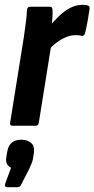

<svg xmlns="http://www.w3.org/2000/svg" viewBox="-27 -522 392 797"><path d="M26 0Q13 0 15 -12L72 -368Q77 -402 80.5 -430Q84 -458 85 -481Q87 -494 98 -494H180Q191 -494 191 -481Q192 -464 190 -440.5Q188 -417 185 -398L190 -362L134 -12Q132 0 121 0ZM173 -312 181 -416Q200 -438 221 -458Q242 -478 266 -490Q290 -502 315 -502Q323 -502 328.5 -501.5Q334 -501 338 -499Q346 -497 345 -486Q342 -464 337 -436Q332 -408 326 -384Q322 -372 312 -373Q307 -375 300.5 -375.5Q294 -376 285 -376Q267 -376 247.5 -368Q228 -360 209 -346Q190 -332 173 -312ZM3 255Q-9 255 -6 242L19 174Q7 169 1.5 157.5Q-4 146 0 126L3 108Q11 58 61 58Q88 58 102.5 71.5Q117 85 114 111L111 130Q110 141 105.5 153Q101 165 94 180L62 242Q57 255 47 255Z"/></svg>

Font: Sofia Sans Condensed ExtraBold
Style: Italic
Weight: 800
Italic angle: -9°
Version: Version 4.100